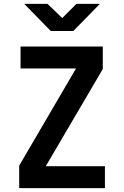

<svg xmlns="http://www.w3.org/2000/svg" viewBox="-20 -970 640 990"><path d="M79 0V-116L372 -617H86V-730H510V-614L216 -113H521V0ZM242 -810 105 -950H225L301 -877L374 -950H495L358 -810Z"/></svg>

Font: Tiny
Style: Bold
Weight: 700
Monospace: yes
Designer: Philipp Nurullin, Konstantin Bulenkov
Foundry: JetBrains
Version: Version 2.251; ttfautohint (v1.8.4.7-5d5b)